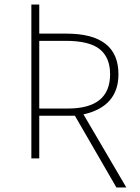

<svg xmlns="http://www.w3.org/2000/svg" viewBox="-20 -702 619 851"><path d="M496 129 312 -189H154V0H119V-682H154V-553H274Q505 -553 505 -373Q505 -230 350 -195L540 129ZM154 -221H281Q468 -221 468 -373Q468 -447 422 -484Q376 -521 271 -521H154Z"/></svg>

Font: Fira Sans UltraLight
Style: Regular
Weight: 200
Designer: Carrois Corporate & Edenspiekermann AG
Foundry: Carrois Corporate GbR & Edenspiekermann AG
Version: Version 4.106;PS 004.106;hotconv 1.0.70;makeotf.lib2.5.58329